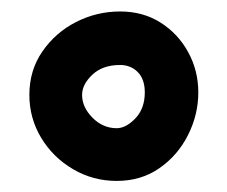

<svg xmlns="http://www.w3.org/2000/svg" viewBox="-20 -360 400 338"><path d="M31.7 -192.9Q31.7 -236.3 54.7 -269.5Q77.6 -302.7 114 -321.3Q150.4 -339.8 191.4 -339.8Q231.9 -339.8 262.9 -320.1Q293.9 -300.3 311.5 -267.8Q329.1 -235.4 329.1 -197.3Q329.1 -158.2 311 -122.3Q293 -86.4 260.7 -64Q228.5 -41.5 185.5 -41.5Q143.6 -41.5 108.4 -62.3Q73.2 -83 52.5 -117.4Q31.7 -151.9 31.7 -192.9ZM124.5 -192.9Q124.5 -171.4 142.8 -152.8Q161.1 -134.3 185.5 -134.3Q201.7 -134.3 218.3 -151.6Q234.9 -168.9 234.9 -197.3Q234.9 -220.7 222.4 -233.2Q210 -245.6 191.4 -245.6Q160.6 -245.6 142.6 -228.5Q124.5 -211.4 124.5 -192.9Z"/></svg>

Font: Mikhak-DS2-FD Bold
Style: Regular
Weight: 700
Designer: Amin Abedi
Version: Version 3.4